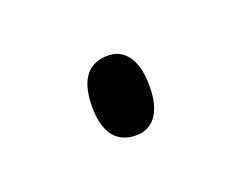

<svg xmlns="http://www.w3.org/2000/svg" viewBox="-34 -123 226 179"><g transform="rotate(-20 78.5 -33.5)"><path d="M80 6C94 6 107 -4 107 -33C107 -63 94 -73 80 -73C63 -73 50 -63 50 -33C50 -4 63 6 80 6Z"/></g></svg>

Font: Noto Serif Hebrew ExtraCondensed Thin
Style: Regular
Weight: 100
Width: 2
Designer: Monotype Design Team
Foundry: Monotype Imaging Inc.
Version: Version 2.004